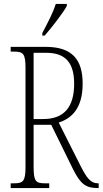

<svg xmlns="http://www.w3.org/2000/svg" viewBox="-20 -951 519 971"><path d="M194 -784V-771H206C246 -817 299 -886 318 -921V-931H262C248 -886 224 -841 194 -784ZM34 0H229V-24H207C160 -24 150 -35 150 -108V-320H239L351 -92C388 -20 414 0 474 0H479V-24H474C439 -24 418 -52 389 -109L277 -331C337 -351 398 -397 398 -528C398 -651 344 -714 211 -714H34V-690H51C98 -690 109 -679 109 -606V-108C109 -35 98 -24 51 -24H34ZM199 -349H150V-684H214C317 -684 355 -627 355 -527C355 -412 306 -349 199 -349Z"/></svg>

Font: Noto Serif Armenian ExtraCondensed ExtraLight
Style: Regular
Weight: 200
Width: 2
Designer: Monotype Design Team
Foundry: Monotype Imaging Inc.
Version: Version 2.008